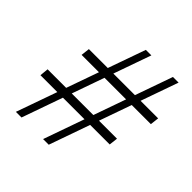

<svg xmlns="http://www.w3.org/2000/svg" viewBox="-198 -923 1082 1082"><g transform="rotate(45 342.5 -382.5)"><path d="M87 0 358 -765H402L132 0ZM39 -244 44 -296H597L591 -244ZM122 -489 128 -541H680L674 -489ZM304 0 574 -765H619L349 0Z"/></g></svg>

Font: Roboto Serif ExtraLight
Style: Italic
Weight: 250
Italic angle: -10°
Designer: Greg Gazdowicz
Foundry: Commercial Type
Version: Version 1.008